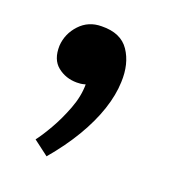

<svg xmlns="http://www.w3.org/2000/svg" viewBox="-74 -195 396 441"><g transform="rotate(20 124.5 25.0)"><path d="M103 -137Q150 -138 170.5 -107.5Q191 -77 189 -32Q188 0 176 36Q164 72 141.5 110Q119 148 86 187L49 159Q60 145 75 119Q90 93 102 61.5Q114 30 114 1Q107 3 102.5 3.5Q98 4 93 4Q66 4 46 -12Q26 -28 27 -62Q29 -92 50 -114.5Q71 -137 103 -137Z"/></g></svg>

Font: Lora Italic
Style: Italic
Weight: 400
Italic angle: -3°
Designer: Olga Karpushina, Alexei Vanyashin (Cyrillic)
Foundry: Cyreal
Version: Version 2.210; ttfautohint (v1.8.1.43-b0c9)